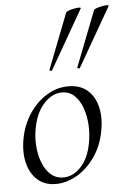

<svg xmlns="http://www.w3.org/2000/svg" viewBox="-53 -771 553 824"><g transform="rotate(-5 223.0 -358.5)"><path d="M154 14Q106.2 14 75.3 -13.8Q44.4 -41.6 33.2 -88.6Q22 -135.6 32.8 -193Q44 -251.6 74.8 -298.1Q105.6 -344.6 149.6 -371.8Q193.6 -399 243.4 -399Q295.4 -399 326.8 -370.7Q358.2 -342.4 368.4 -295.5Q378.6 -248.6 367.4 -193Q355.2 -129.8 321.7 -82.9Q288.2 -36 243.8 -11Q199.4 14 154 14ZM188.8 -11Q230.4 -11 264.7 -47.3Q299 -83.6 310.8 -149Q318 -186 315.9 -225.3Q313.8 -264.6 302 -298.6Q290.2 -332.6 268.2 -353.8Q246.2 -375 213.6 -375Q172 -375 137.2 -337.8Q102.4 -300.6 89.4 -236Q81.4 -197.4 84 -158Q86.6 -118.6 99.1 -85.2Q111.6 -51.8 134.4 -31.4Q157.2 -11 188.8 -11ZM180.2 -473Q178.2 -470 173.2 -472Q168.2 -474 169.2 -476L262.6 -716Q264.4 -719.4 274.9 -723Q285.4 -726.6 297.9 -729Q310.4 -731.4 319.2 -731.3Q328 -731.2 325.8 -727ZM300.2 -473Q298.2 -470 293.2 -472Q288.2 -474 289.2 -476L382.6 -716Q384.6 -719.4 395.1 -723Q405.6 -726.6 418 -729Q430.4 -731.4 439.3 -731.3Q448.2 -731.2 446 -727Z"/></g></svg>

Font: Cormorant Infant Light
Style: Italic
Weight: 300
Italic angle: -10°
Designer: Christian Thalmann (Catharsis Fonts)
Foundry: Catharsis Fonts
Version: Version 4.001